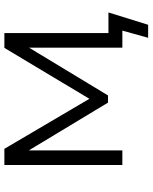

<svg xmlns="http://www.w3.org/2000/svg" viewBox="68 -634 681 856"><g transform="rotate(-90 408.0 -205.5)"><path d="M668 115 700 0H624V-416L411 -64H379L166 -417V0H101V-526H173L396 -147L623 -526H689V-62H781L726 115Z"/></g></svg>

Font: Montserrat
Style: Regular
Weight: 400
Designer: Julieta Ulanovsky
Foundry: Julieta Ulanovsky
Version: Version 9.000; ttfautohint (v1.8.4.7-5d5b)